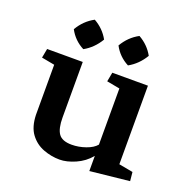

<svg xmlns="http://www.w3.org/2000/svg" viewBox="-136 -897 1018 1038"><g transform="rotate(20 372.5 -377.5)"><path d="M37 -477 47 -530H252V-211Q252 -147 272.5 -118Q293 -89 348 -89Q388 -89 428 -103Q468 -117 487 -140V-463L412 -477L422 -530H627V-78L708 -63L713 -12L487 12V-75Q453 -34 404 -12.5Q355 9 314 9Q266 9 220 -8.5Q174 -26 144 -66Q114 -106 112 -175V-463ZM146 -680Q179 -737 235 -767Q290 -736 319 -683Q285 -626 231 -596Q175 -625 146 -680ZM403 -680Q436 -737 492 -767Q547 -736 576 -683Q542 -626 488 -596Q432 -625 403 -680Z"/></g></svg>

Font: Brawler
Style: Bold
Weight: 700
Designer: Oleg Frolov, Haley Fiege
Foundry: Oleg Frolov, Haley Fiege
Version: Version 1.101; ttfautohint (v1.8.3)